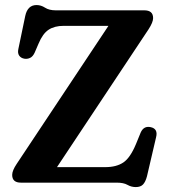

<svg xmlns="http://www.w3.org/2000/svg" viewBox="-20 -742 689 780"><path d="M583.5 -623 211.5 -63H407.5Q452.5 -63 480.8 -81.8Q509 -100.5 532.5 -157L551.5 -203.5Q564 -231.5 592 -225.5Q623 -219 614 -184L577 -25.5Q571 -3 561 7.5Q551 18 531.5 18Q513.5 18 497.8 9Q482 0 454 0H65Q29.5 0 29.5 -31.5Q29.5 -49 48 -76.5L420.5 -637H238.5Q201.5 -637 177.5 -621.2Q153.5 -605.5 136.5 -564.5L121 -528.5Q113.5 -512 102.2 -506.8Q91 -501.5 79 -503.5Q65 -506 58 -516Q51 -526 54.5 -542.5L82.5 -677Q92 -721.5 128.5 -721.5Q146.5 -721.5 163 -710.8Q179.5 -700 207 -700H566.5Q602 -700 602 -668.5Q602 -651.5 583.5 -623Z"/></svg>

Font: Fraunces 9pt Soft SemiBold
Style: Regular
Weight: 600
Version: Version 1.000;[b76b70a41]